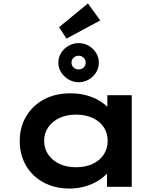

<svg xmlns="http://www.w3.org/2000/svg" viewBox="-20 -1079 944 1109"><path d="M383 10Q296 10 231 -25.5Q166 -61 130 -123Q94 -185 94 -265Q94 -345 131.5 -407.5Q169 -470 234.5 -505Q300 -540 387 -540Q439 -540 482.5 -527.5Q526 -515 558.5 -494.5Q591 -474 611 -449.5Q631 -425 635 -402L600 -400V-529H741V0H598V-141L627 -134Q624 -108 603.5 -83Q583 -58 550 -37Q517 -16 474 -3Q431 10 383 10ZM419 -113Q474 -113 515.5 -132.5Q557 -152 579.5 -186.5Q602 -221 602 -265Q602 -310 579.5 -344Q557 -378 515.5 -397.5Q474 -417 419 -417Q365 -417 323.5 -397.5Q282 -378 258.5 -344Q235 -310 235 -265Q235 -221 258.5 -186.5Q282 -152 323.5 -132.5Q365 -113 419 -113ZM434 -604Q404 -604 377 -619.5Q350 -635 333.5 -660.5Q317 -686 317 -717Q317 -748 333 -773.5Q349 -799 376 -814.5Q403 -830 434 -830Q466 -830 492.5 -814.5Q519 -799 535 -773.5Q551 -748 551 -717Q551 -686 535 -660.5Q519 -635 492.5 -619.5Q466 -604 434 -604ZM434 -678Q451 -678 463 -689Q475 -700 475 -717Q475 -734 463 -745.5Q451 -757 434 -757Q417 -757 405 -745.5Q393 -734 393 -717Q393 -700 405 -689Q417 -678 434 -678ZM364 -856 321 -922 488 -1059 559 -961Z"/></svg>

Font: Lexend Peta SemiBold
Style: Regular
Weight: 600
Designer: Bonnie Shaver-Troup, Thomas Jockin
Foundry: Lexend
Version: Version 1.007